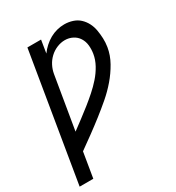

<svg xmlns="http://www.w3.org/2000/svg" viewBox="-206 -638 883 962"><g transform="rotate(-30 236.0 -156.5)"><path d="M-28 215 94 -520H173L161 -446Q174 -464 191 -479.5Q208 -495 227.5 -506Q247 -517 268.5 -522.5Q290 -528 311 -528Q336 -528 359 -520.5Q382 -513 398.5 -497.5Q415 -482 425.5 -461.5Q436 -441 440 -417.5Q444 -394 445 -370Q446 -346 442 -321Q435 -278 412.5 -238Q390 -198 360 -163Q330 -128 295 -98Q260 -68 223.5 -39.5Q187 -11 150 16Q113 43 75 70L51 215ZM92 -34Q120 -55 147.5 -75.5Q175 -96 202 -117.5Q229 -139 254.5 -161.5Q280 -184 303 -210Q326 -236 342.5 -266Q359 -296 364 -327Q368 -352 365.5 -375.5Q363 -399 351 -418Q339 -437 318.5 -447.5Q298 -458 274 -458Q251 -458 228 -448.5Q205 -439 187 -422Q169 -405 158 -383.5Q147 -362 143 -339Z"/></g></svg>

Font: Iosevka SS18
Style: Italic
Weight: 400
Italic angle: -9°
Monospace: yes
Designer: Belleve Invis
Foundry: Belleve Invis
Version: Version 25.1.1; ttfautohint (v1.8.4)